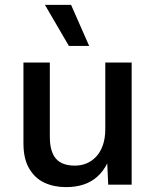

<svg xmlns="http://www.w3.org/2000/svg" viewBox="-20 -756 639 786"><path d="M250 10Q201 10 162 -8Q123 -26 99.5 -66Q76 -106 76 -169V-500H184V-196Q184 -136 208.5 -107Q233 -78 287 -78Q312 -78 334 -87Q356 -96 373.5 -114.5Q391 -133 401 -161.5Q411 -190 411 -227V-500H519V0H423L419 -87Q403 -55 378.5 -33Q354 -11 322 -0.5Q290 10 250 10ZM271 -736 345 -568H262L164 -736Z"/></svg>

Font: Kantumruy Pro Medium
Style: Regular
Weight: 500
Designer: Sovichet Tep
Foundry: Sovichet Tep
Version: Version 1.002